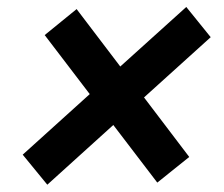

<svg xmlns="http://www.w3.org/2000/svg" viewBox="-20 -604 626 537"><path d="M112.3 -87.4 43.5 -171.4 231 -340.8 105 -505.9 194.3 -578.6 316.4 -418 501 -584.5 569.3 -500 382.8 -331.5 509.3 -165 419.9 -93.3 296.9 -254.4Z"/></svg>

Font: Cascadia Code PL SemiBold
Style: Italic
Weight: 600
Italic angle: -10°
Monospace: yes
Designer: Aaron Bell
Foundry: Saja Typeworks
Version: Version 2404.023; ttfautohint (v1.8.4)